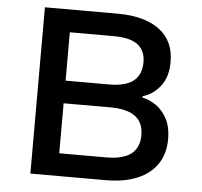

<svg xmlns="http://www.w3.org/2000/svg" viewBox="-51 -758 855 811"><g transform="rotate(5 376.5 -352.5)"><path d="M107 0V-705H415Q529 -705 592.5 -658Q656 -611 656 -521Q656 -457 625 -418Q594 -379 551 -367V-361Q582 -355 610 -335Q638 -315 656 -280.5Q674 -246 674 -196Q674 -134 644.5 -90Q615 -46 559.5 -23Q504 0 425 0ZM221 -96H422Q450 -96 472 -100.5Q494 -105 511 -113.5Q528 -122 538.5 -135Q549 -148 554.5 -164.5Q560 -181 560 -201Q560 -224 554 -241.5Q548 -259 536.5 -271.5Q525 -284 508 -292Q491 -300 469.5 -304Q448 -308 422 -308H221ZM221 -404H406Q475 -404 508.5 -430.5Q542 -457 542 -510Q542 -559 509.5 -584Q477 -609 406 -609H221Z"/></g></svg>

Font: Nunito Sans 6pt SemiBold
Style: Regular
Weight: 600
Version: Version 3.101;gftools[0.9.27]